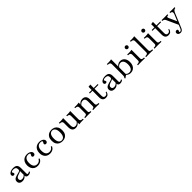

<svg xmlns="http://www.w3.org/2000/svg" viewBox="629 -2833 5233 5233"><g transform="rotate(-45 3245.0 -217.0)"><path d="M190.3 11.3Q133.9 11.3 100.8 -17.3Q67.7 -46 67.7 -95.2Q67.7 -133.1 86.7 -156.9Q105.6 -180.6 135.9 -194.4Q166.1 -208.1 200 -216.5Q233.9 -225 264.1 -232.7Q294.4 -240.3 313.7 -251.2Q333.1 -262.1 333.1 -280.6V-312.1Q333.1 -352.4 308.1 -373.4Q283.1 -394.4 233.9 -394.4Q200 -394.4 177.4 -385.5Q154.8 -376.6 154.8 -362.9Q154.8 -355.6 160.5 -346.8Q166.1 -337.9 171.8 -327.8Q177.4 -317.7 177.4 -306.5Q177.4 -290.3 165.7 -280.6Q154 -271 134.7 -271Q112.1 -271 98 -285.5Q83.9 -300 83.9 -322.6Q83.9 -352.4 107.3 -375.8Q130.6 -399.2 170.2 -412.9Q209.7 -426.6 259.7 -426.6Q311.3 -426.6 344.8 -411.3Q378.2 -396 394.4 -362.9Q410.5 -329.8 410.5 -277.4V-66.9Q410.5 -47.6 417.7 -38.7Q425 -29.8 439.5 -29.8Q453.2 -29.8 468.1 -36.3Q483.1 -42.7 497.6 -54L512.1 -28.2Q490.3 -8.1 466.1 1.6Q441.9 11.3 412.1 11.3Q332.3 11.3 332.3 -59.7Q306.5 -25 270.6 -6.9Q234.7 11.3 190.3 11.3ZM222.6 -37.9Q255.6 -37.9 283.9 -52.4Q312.1 -66.9 333.1 -94.4V-238.7Q322.6 -225 301.2 -216.1Q279.8 -207.3 253.6 -199.2Q227.4 -191.1 203.6 -180.2Q179.8 -169.4 164.1 -151.6Q148.4 -133.9 148.4 -104Q148.4 -72.6 167.7 -55.2Q187.1 -37.9 222.6 -37.9Z M779 11.3Q717.7 11.3 673 -14.9Q628.2 -41.1 603.6 -89.9Q579 -138.7 579 -204.8Q579 -273.4 604.4 -323Q629.8 -372.6 676.6 -399.6Q723.4 -426.6 786.3 -426.6Q833.1 -426.6 869.4 -412.9Q905.6 -399.2 926.6 -375.4Q947.6 -351.6 947.6 -320.2Q947.6 -291.9 930.6 -274.2Q913.7 -256.5 887.1 -256.5Q866.1 -256.5 853.6 -267.3Q841.1 -278.2 841.1 -296Q841.1 -311.3 848.4 -323Q855.6 -334.7 862.9 -344.8Q870.2 -354.8 870.2 -364.5Q870.2 -378.2 851.6 -386.7Q833.1 -395.2 803.2 -395.2Q735.5 -395.2 699.2 -348.4Q662.9 -301.6 662.9 -213.7Q662.9 -126.6 698 -80.2Q733.1 -33.9 800 -33.9Q841.1 -33.9 873.4 -53.6Q905.6 -73.4 927.4 -114.5L955.6 -96Q932.3 -44.4 886.7 -16.5Q841.1 11.3 779 11.3Z M1253.2 11.3Q1191.9 11.3 1147.2 -14.9Q1102.4 -41.1 1077.8 -89.9Q1053.2 -138.7 1053.2 -204.8Q1053.2 -273.4 1078.6 -323Q1104 -372.6 1150.8 -399.6Q1197.6 -426.6 1260.5 -426.6Q1307.3 -426.6 1343.5 -412.9Q1379.8 -399.2 1400.8 -375.4Q1421.8 -351.6 1421.8 -320.2Q1421.8 -291.9 1404.8 -274.2Q1387.9 -256.5 1361.3 -256.5Q1340.3 -256.5 1327.8 -267.3Q1315.3 -278.2 1315.3 -296Q1315.3 -311.3 1322.6 -323Q1329.8 -334.7 1337.1 -344.8Q1344.4 -354.8 1344.4 -364.5Q1344.4 -378.2 1325.8 -386.7Q1307.3 -395.2 1277.4 -395.2Q1209.7 -395.2 1173.4 -348.4Q1137.1 -301.6 1137.1 -213.7Q1137.1 -126.6 1172.2 -80.2Q1207.3 -33.9 1274.2 -33.9Q1315.3 -33.9 1347.6 -53.6Q1379.8 -73.4 1401.6 -114.5L1429.8 -96Q1406.5 -44.4 1360.9 -16.5Q1315.3 11.3 1253.2 11.3Z M1732.3 11.3Q1674.2 11.3 1627.8 -12.1Q1581.5 -35.5 1554.4 -83.9Q1527.4 -132.3 1527.4 -207.3Q1527.4 -283.1 1554.4 -331.5Q1581.5 -379.8 1627.8 -403.2Q1674.2 -426.6 1732.3 -426.6Q1791.1 -426.6 1836.7 -403.2Q1882.3 -379.8 1909.3 -331.5Q1936.3 -283.1 1936.3 -207.3Q1936.3 -132.3 1909.3 -83.9Q1882.3 -35.5 1836.7 -12.1Q1791.1 11.3 1732.3 11.3ZM1732.3 -20.2Q1784.7 -20.2 1818.5 -65.3Q1852.4 -110.5 1852.4 -207.3Q1852.4 -304.8 1818.5 -350.4Q1784.7 -396 1732.3 -396Q1679 -396 1645.2 -350.4Q1611.3 -304.8 1611.3 -207.3Q1611.3 -110.5 1645.2 -65.3Q1679 -20.2 1732.3 -20.2Z M2241.1 11.3Q2175.8 11.3 2141.5 -29.8Q2107.3 -71 2107.3 -148.4V-312.9Q2107.3 -350.8 2085.9 -366.9Q2064.5 -383.1 2012.1 -383.9V-415.3Q2025 -414.5 2042.3 -413.7Q2059.7 -412.9 2079.8 -412.9Q2108.1 -412.9 2133.5 -415.7Q2158.9 -418.5 2185.5 -424.2V-137.9Q2185.5 -84.7 2206 -58.1Q2226.6 -31.5 2269.4 -31.5Q2304 -31.5 2333.5 -50.4Q2362.9 -69.4 2384.7 -106.5L2383.9 -71Q2362.9 -31.5 2325.8 -10.1Q2288.7 11.3 2241.1 11.3ZM2379.8 8.9V-312.9Q2379.8 -351.6 2361.7 -367.3Q2343.5 -383.1 2297.6 -383.9V-415.3Q2309.7 -414.5 2325.4 -413.7Q2341.1 -412.9 2358.9 -412.9Q2386.3 -412.9 2410.9 -415.7Q2435.5 -418.5 2458.1 -424.2V-102.4Q2458.1 -63.7 2479 -48Q2500 -32.3 2553.2 -31.5V0Q2539.5 -1.6 2522.2 -2Q2504.8 -2.4 2486.3 -2.4Q2458.1 -2.4 2431.9 0.4Q2405.6 3.2 2379.8 8.9Z M2919.4 0V-31.5Q2958.1 -32.3 2972.2 -44.8Q2986.3 -57.3 2986.3 -89.5V-273.4Q2986.3 -329 2964.5 -356.5Q2942.7 -383.9 2898.4 -383.9Q2862.1 -383.9 2831.5 -364.9Q2800.8 -346 2777.4 -308.9L2778.2 -344.4Q2800 -383.1 2839.1 -404.8Q2878.2 -426.6 2926.6 -426.6Q2993.5 -426.6 3029 -385.5Q3064.5 -344.4 3064.5 -266.9V-89.5Q3064.5 -57.3 3085.1 -44.8Q3105.6 -32.3 3158.9 -31.5V0Q3146.8 -0.8 3124.6 -1.2Q3102.4 -1.6 3076.6 -2.4Q3050.8 -3.2 3025.8 -3.2Q2994.4 -3.2 2964.5 -2Q2934.7 -0.8 2919.4 0ZM2609.7 0V-31.5Q2662.9 -32.3 2683.5 -44.8Q2704 -57.3 2704 -89.5V-312.9Q2704 -351.6 2682.7 -366.9Q2661.3 -382.3 2609.7 -383.9V-415.3Q2624.2 -414.5 2641.5 -413.7Q2658.9 -412.9 2678.2 -412.9Q2707.3 -412.9 2733.5 -415.7Q2759.7 -418.5 2782.3 -424.2V-89.5Q2782.3 -57.3 2796.8 -44.8Q2811.3 -32.3 2848.4 -31.5V0Q2828.2 -0.8 2800 -2Q2771.8 -3.2 2741.9 -3.2Q2708.9 -3.2 2673 -2Q2637.1 -0.8 2609.7 0Z M3404.8 11.3Q3341.1 11.3 3309.7 -25Q3278.2 -61.3 3278.2 -133.9V-383.9H3175V-414.5H3278.2V-537.9Q3301.6 -538.7 3320.6 -541.5Q3339.5 -544.4 3355.6 -549.2V-414.5H3507.3V-383.9H3355.6V-112.9Q3355.6 -71.8 3372.2 -52Q3388.7 -32.3 3423.4 -32.3Q3455.6 -32.3 3475.8 -50.4Q3496 -68.5 3506.5 -106.5L3531.5 -99.2Q3518.5 -42.7 3487.9 -15.7Q3457.3 11.3 3404.8 11.3Z M3736.3 11.3Q3679.8 11.3 3646.8 -17.3Q3613.7 -46 3613.7 -95.2Q3613.7 -133.1 3632.7 -156.9Q3651.6 -180.6 3681.9 -194.4Q3712.1 -208.1 3746 -216.5Q3779.8 -225 3810.1 -232.7Q3840.3 -240.3 3859.7 -251.2Q3879 -262.1 3879 -280.6V-312.1Q3879 -352.4 3854 -373.4Q3829 -394.4 3779.8 -394.4Q3746 -394.4 3723.4 -385.5Q3700.8 -376.6 3700.8 -362.9Q3700.8 -355.6 3706.5 -346.8Q3712.1 -337.9 3717.7 -327.8Q3723.4 -317.7 3723.4 -306.5Q3723.4 -290.3 3711.7 -280.6Q3700 -271 3680.6 -271Q3658.1 -271 3644 -285.5Q3629.8 -300 3629.8 -322.6Q3629.8 -352.4 3653.2 -375.8Q3676.6 -399.2 3716.1 -412.9Q3755.6 -426.6 3805.6 -426.6Q3857.3 -426.6 3890.7 -411.3Q3924.2 -396 3940.3 -362.9Q3956.5 -329.8 3956.5 -277.4V-66.9Q3956.5 -47.6 3963.7 -38.7Q3971 -29.8 3985.5 -29.8Q3999.2 -29.8 4014.1 -36.3Q4029 -42.7 4043.5 -54L4058.1 -28.2Q4036.3 -8.1 4012.1 1.6Q3987.9 11.3 3958.1 11.3Q3878.2 11.3 3878.2 -59.7Q3852.4 -25 3816.5 -6.9Q3780.6 11.3 3736.3 11.3ZM3768.5 -37.9Q3801.6 -37.9 3829.8 -52.4Q3858.1 -66.9 3879 -94.4V-238.7Q3868.5 -225 3847.2 -216.1Q3825.8 -207.3 3799.6 -199.2Q3773.4 -191.1 3749.6 -180.2Q3725.8 -169.4 3710.1 -151.6Q3694.4 -133.9 3694.4 -104Q3694.4 -72.6 3713.7 -55.2Q3733.1 -37.9 3768.5 -37.9Z M4361.3 11.3Q4312.9 11.3 4277.4 -8.9Q4241.9 -29 4226.6 -56.5L4235.5 -84.7Q4247.6 -58.9 4276.6 -42.3Q4305.6 -25.8 4343.5 -25.8Q4405.6 -25.8 4439.1 -73.4Q4472.6 -121 4472.6 -209.7Q4472.6 -293.5 4441.9 -339.5Q4411.3 -385.5 4354.8 -385.5Q4316.9 -385.5 4282.3 -361.7Q4247.6 -337.9 4234.7 -300L4229.8 -321Q4242.7 -367.7 4285.1 -397.2Q4327.4 -426.6 4382.3 -426.6Q4435.5 -426.6 4474.6 -400Q4513.7 -373.4 4535.1 -325.8Q4556.5 -278.2 4556.5 -214.5Q4556.5 -146 4532.3 -95.2Q4508.1 -44.4 4464.1 -16.5Q4420.2 11.3 4361.3 11.3ZM4155.6 12.9 4133.9 -12.9Q4146 -24.2 4152.4 -35.5Q4158.9 -46.8 4161.7 -60.9Q4164.5 -75 4164.5 -95.2V-521Q4164.5 -558.1 4144 -574.2Q4123.4 -590.3 4069.4 -591.9V-623.4Q4083.9 -622.6 4101.2 -621.8Q4118.5 -621 4135.5 -621Q4166.9 -621 4193.5 -623.8Q4220.2 -626.6 4241.9 -632.3V-45.2Q4226.6 -38.7 4210.5 -29.8Q4194.4 -21 4180.6 -10.5Q4166.9 0 4155.6 12.9Z M4646 0V-31.5Q4698.4 -32.3 4719.4 -44.4Q4740.3 -56.5 4740.3 -89.5V-312.9Q4740.3 -350 4719.8 -366.1Q4699.2 -382.3 4646 -383.9V-415.3Q4660.5 -414.5 4678.2 -413.7Q4696 -412.9 4714.5 -412.9Q4744.4 -412.9 4770.6 -415.7Q4796.8 -418.5 4818.5 -424.2V-89.5Q4818.5 -56.5 4839.5 -44.4Q4860.5 -32.3 4912.9 -31.5V0Q4900.8 -0.8 4878.6 -1.2Q4856.5 -1.6 4830.2 -2.4Q4804 -3.2 4779 -3.2Q4741.1 -3.2 4702.8 -2Q4664.5 -0.8 4646 0ZM4775.8 -510.5Q4753.2 -510.5 4737.1 -526.2Q4721 -541.9 4721 -565.3Q4721 -587.9 4737.1 -603.6Q4753.2 -619.4 4775.8 -619.4Q4798.4 -619.4 4814.5 -603.6Q4830.6 -587.9 4830.6 -565.3Q4830.6 -541.9 4814.5 -526.2Q4798.4 -510.5 4775.8 -510.5Z M4960.5 0V-31.5Q5013.7 -32.3 5034.7 -44.4Q5055.6 -56.5 5055.6 -89.5V-521Q5055.6 -558.1 5035.1 -574.2Q5014.5 -590.3 4960.5 -591.9V-623.4Q4975.8 -622.6 4994 -621.8Q5012.1 -621 5029.8 -621Q5058.9 -621 5085.1 -623.8Q5111.3 -626.6 5133.1 -632.3V-89.5Q5133.1 -56.5 5154.4 -44.4Q5175.8 -32.3 5228.2 -31.5V0Q5215.3 -0.8 5193.5 -1.2Q5171.8 -1.6 5145.6 -2.4Q5119.4 -3.2 5094.4 -3.2Q5056.5 -3.2 5018.1 -2Q4979.8 -0.8 4960.5 0Z M5285.5 0V-31.5Q5337.9 -32.3 5358.9 -44.4Q5379.8 -56.5 5379.8 -89.5V-312.9Q5379.8 -350 5359.3 -366.1Q5338.7 -382.3 5285.5 -383.9V-415.3Q5300 -414.5 5317.7 -413.7Q5335.5 -412.9 5354 -412.9Q5383.9 -412.9 5410.1 -415.7Q5436.3 -418.5 5458.1 -424.2V-89.5Q5458.1 -56.5 5479 -44.4Q5500 -32.3 5552.4 -31.5V0Q5540.3 -0.8 5518.1 -1.2Q5496 -1.6 5469.8 -2.4Q5443.5 -3.2 5418.5 -3.2Q5380.6 -3.2 5342.3 -2Q5304 -0.8 5285.5 0ZM5415.3 -510.5Q5392.7 -510.5 5376.6 -526.2Q5360.5 -541.9 5360.5 -565.3Q5360.5 -587.9 5376.6 -603.6Q5392.7 -619.4 5415.3 -619.4Q5437.9 -619.4 5454 -603.6Q5470.2 -587.9 5470.2 -565.3Q5470.2 -541.9 5454 -526.2Q5437.9 -510.5 5415.3 -510.5Z M5819.4 11.3Q5755.6 11.3 5724.2 -25Q5692.7 -61.3 5692.7 -133.9V-383.9H5589.5V-414.5H5692.7V-537.9Q5716.1 -538.7 5735.1 -541.5Q5754 -544.4 5770.2 -549.2V-414.5H5921.8V-383.9H5770.2V-112.9Q5770.2 -71.8 5786.7 -52Q5803.2 -32.3 5837.9 -32.3Q5870.2 -32.3 5890.3 -50.4Q5910.5 -68.5 5921 -106.5L5946 -99.2Q5933.1 -42.7 5902.4 -15.7Q5871.8 11.3 5819.4 11.3Z M6214.5 12.1 6058.9 -329.8Q6046 -358.1 6025 -370.6Q6004 -383.1 5971 -383.9V-415.3Q6002.4 -413.7 6028.6 -413.3Q6054.8 -412.9 6083.1 -412.9Q6116.1 -412.9 6144.8 -413.7Q6173.4 -414.5 6196 -415.3V-383.9Q6152.4 -382.3 6141.9 -368.5Q6131.5 -354.8 6147.6 -319.4L6258.1 -76.6L6243.5 -71.8L6327.4 -273.4Q6341.9 -308.9 6341.1 -333.1Q6340.3 -357.3 6324.6 -369.8Q6308.9 -382.3 6276.6 -383.9V-415.3Q6297.6 -414.5 6314.1 -414.1Q6330.6 -413.7 6346 -413.3Q6361.3 -412.9 6379.8 -412.9Q6404.8 -412.9 6428.2 -413.7Q6451.6 -414.5 6469.4 -415.3V-383.9Q6435.5 -381.5 6411.7 -360.1Q6387.9 -338.7 6368.5 -291.9L6242.7 12.1ZM6094.4 197.6Q6054 197.6 6029 177Q6004 156.5 6004 123.4Q6004 97.6 6019.8 81.9Q6035.5 66.1 6061.3 66.1Q6079.8 66.1 6090.7 75.4Q6101.6 84.7 6101.6 100.8Q6101.6 112.1 6097.6 121Q6093.5 129.8 6089.1 137.1Q6084.7 144.4 6084.7 152.4Q6084.7 166.1 6103.2 166.1Q6124.2 166.1 6139.9 152.8Q6155.6 139.5 6167.7 111.3L6220.2 -12.9L6246.8 3.2L6198.4 116.9Q6187.1 145.2 6172.2 162.9Q6157.3 180.6 6138.3 189.1Q6119.4 197.6 6094.4 197.6Z"/></g></svg>

Font: Playfair 12pt
Style: Regular
Weight: 400
Designer: Claus Eggers Sørensen
Foundry: Claus Eggers Sørensen
Version: Version 2.000;gftools[0.9.28]